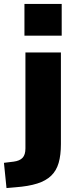

<svg xmlns="http://www.w3.org/2000/svg" viewBox="-71 -761 383 974"><path d="M53 -580V-741H242V-580ZM-38 193 -51 65 -2 59Q29 55 43.5 39.5Q58 24 58 -8V-495H238V-30Q238 26 226.5 65.5Q215 105 188.5 130.5Q162 156 118 170Q74 184 8 189Z"/></svg>

Font: Nunito Sans 11pt Black
Style: Regular
Weight: 900
Version: Version 3.101;gftools[0.9.27]